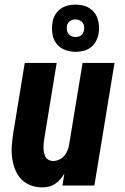

<svg xmlns="http://www.w3.org/2000/svg" viewBox="-20 -802 540 830"><path d="M161 8Q135 8 111 -1.5Q87 -11 70.5 -29Q54 -47 45 -70.5Q36 -94 32.5 -119.5Q29 -145 31 -171.5Q33 -198 37 -225L87 -530H225L172 -206Q170 -195 169 -184.5Q168 -174 168 -163.5Q168 -153 170 -143Q172 -133 176.5 -124.5Q181 -116 190 -111Q199 -106 209 -106Q223 -106 236 -112Q249 -118 258 -128.5Q267 -139 272 -152Q277 -165 279 -178L337 -530H475L388 0H250L258 -51Q250 -38 240 -26.5Q230 -15 217 -6.5Q204 2 189.5 5Q175 8 161 8ZM306 -578Q282 -578 259.5 -587Q237 -596 223.5 -614Q210 -632 206.5 -656Q203 -680 207 -705Q209 -721 218 -737Q227 -753 241.5 -763.5Q256 -774 273 -778Q290 -782 306 -782Q322 -782 338 -778.5Q354 -775 367 -766.5Q380 -758 389 -746Q398 -734 402.5 -719Q407 -704 408 -688Q409 -672 406 -655Q403 -639 394.5 -623Q386 -607 371.5 -596.5Q357 -586 340 -582Q323 -578 306 -578ZM306 -642Q312 -642 318.5 -643.5Q325 -645 330.5 -649Q336 -653 339 -659Q342 -665 343 -671Q345 -680 343.5 -689Q342 -698 337 -704.5Q332 -711 323.5 -714.5Q315 -718 306 -718Q300 -718 294 -716.5Q288 -715 282.5 -711Q277 -707 273.5 -701Q270 -695 269 -689Q268 -680 269.5 -671Q271 -662 276 -655.5Q281 -649 289 -645.5Q297 -642 306 -642Z"/></svg>

Font: Iosevka Curly Heavy Oblique
Style: Regular
Weight: 900
Italic angle: -9°
Monospace: yes
Designer: Belleve Invis
Foundry: Belleve Invis
Version: Version 11.1.0; ttfautohint (v1.8.3)